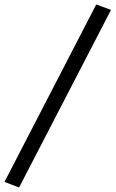

<svg xmlns="http://www.w3.org/2000/svg" viewBox="-84 -772 515 856"><path d="M1 64 -64 39 345 -752 411 -728Z"/></svg>

Font: Nunito Sans 10pt SemiExpanded
Style: Italic
Weight: 400
Width: 6
Italic angle: -9°
Designer: Vernon Adams
Foundry: Vernon Adams
Version: Version 3.101;gftools[0.9.27]